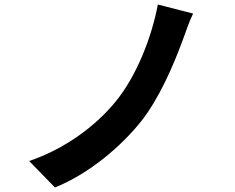

<svg xmlns="http://www.w3.org/2000/svg" viewBox="-20 -792 1040 849"><path d="M834 -732 678 -772C651 -629 585 -456 489 -340C400 -232 265 -133 109 -80L223 37C377 -25 517 -147 602 -253C683 -354 748 -505 790 -620C802 -652 816 -696 834 -732Z"/></svg>

Font: Noto Sans CJK SC
Style: Bold
Weight: 700
Designer: Ryoko NISHIZUKA 西塚涼子 (kana, bopomofo & ideographs); Paul D. Hunt (Latin, Greek & Cyrillic); Sandoll Communications 산돌커뮤니
Foundry: Adobe
Version: Version 2.004;hotconv 1.0.118;makeotfexe 2.5.65603